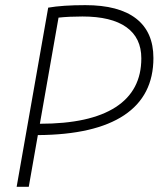

<svg xmlns="http://www.w3.org/2000/svg" viewBox="-20 -723 626 743"><path d="M44.4 0 166.5 -693.4Q222.2 -703.1 310.1 -703.1Q439.9 -703.1 506.8 -651.1Q573.7 -599.1 573.7 -498.5Q573.7 -352.5 460.4 -277.1Q347.2 -201.7 126.5 -200.2L91.3 0ZM134.3 -244.1H134.8Q328.1 -244.1 427.5 -308.3Q526.9 -372.6 526.9 -497.1Q526.9 -576.7 469 -617.9Q411.1 -659.2 298.8 -659.2Q247.1 -659.2 206.5 -654.8Z"/></svg>

Font: Cascadia Mono NF ExtraLight
Style: Italic
Weight: 200
Italic angle: -10°
Monospace: yes
Designer: Aaron Bell
Foundry: Saja Typeworks
Version: Version 2404.023; ttfautohint (v1.8.4)